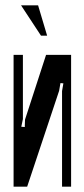

<svg xmlns="http://www.w3.org/2000/svg" viewBox="-20 -701 314 721"><path d="M247 -495V0H213V-359L218 -388L207 -389L202 -360L82 0H31V-495H66V-254L60 -225L73 -224L74 -252L153 -495ZM134 -567 59 -681H123L157 -567Z"/></svg>

Font: Moniqa ExtBd Cond Paragraph
Style: Regular
Weight: 800
Width: 3
Designer: Rajesh Rajput
Foundry: Rajesh Rajput
Version: Version 1.000